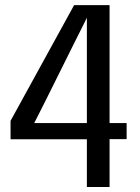

<svg xmlns="http://www.w3.org/2000/svg" viewBox="-20 -744 558 764"><path d="M483.9 -190.4H416V0H325.7V-189.9H22V-263.2L274.9 -723.6H416V-254.4H483.9ZM325.7 -673.3Q317.4 -656.2 300.8 -623.3Q284.2 -590.3 278.3 -578.6L163.6 -348.1Q155.8 -332 139.6 -300.5Q123.5 -269 116.2 -254.4H325.7Z"/></svg>

Font: Coda
Style: Regular
Weight: 400
Designer: vernon adams
Foundry: vernon adams
Version: Version 2.001; ttfautohint (v0.8) -r 50 -G 200 -x